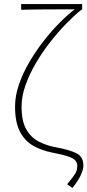

<svg xmlns="http://www.w3.org/2000/svg" viewBox="-20 -742 430 944"><path d="M336 182 310 164Q340 128 350 111.5Q360 95 360 74Q360 58 350.5 47Q341 36 314.5 27Q288 18 236 8Q185 -2 144 -25Q103 -48 78.5 -94Q54 -140 54 -218Q54 -271 73.5 -327.5Q93 -384 125.5 -439Q158 -494 197 -543.5Q236 -593 275 -632Q314 -671 347 -696Q314 -696 265 -696Q216 -696 167 -695.5Q118 -695 84 -694V-722H384V-694H380Q345 -666 304.5 -624.5Q264 -583 225.5 -533.5Q187 -484 155.5 -430Q124 -376 105 -322Q86 -268 86 -218Q86 -147 109 -106.5Q132 -66 170.5 -46Q209 -26 254 -18Q320 -6 355 11Q390 28 390 72Q390 91 377.5 118.5Q365 146 336 182Z"/></svg>

Font: SourceSans3VF
Style: Regular
Weight: 200
Designer: Paul D. Hunt
Foundry: Adobe
Version: Version 3.052;hotconv 1.1.0;makeotfexe 2.6.0